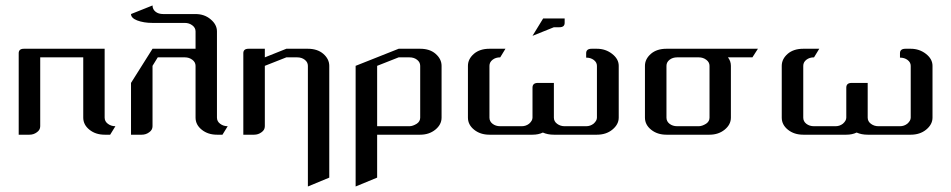

<svg xmlns="http://www.w3.org/2000/svg" viewBox="-20 -489 3453 697"><path d="M47.9 0V-295.9Q47.9 -312 66.9 -312H359.9V-62Q359.9 -48.3 371.6 -39.6Q383.3 -30.8 398.9 -30.8L379.9 0H359.9Q327.1 0 304.7 -18.1Q282.2 -36.1 282.2 -62V-280.8H126V-30.8Q126 -17.1 113.8 -8.8Q102.1 0 86.9 0Z M455.6 0V-188L533.7 -312H689.9V-375Q689.9 -388.2 678.2 -397Q666.5 -405.8 650.9 -405.8H533.7Q501.5 -405.8 477.5 -415Q455.6 -423.8 455.6 -438L533.7 -469.2Q533.7 -455.1 544.9 -446.3Q555.2 -438 572.8 -438H689.9Q722.2 -438 744.6 -418.9Q767.6 -399.9 767.6 -375V-62Q767.6 -48.3 779.3 -39.6Q791 -30.8 806.6 -30.8L787.6 0H767.6Q734.9 0 712.4 -18.1Q689.9 -36.1 689.9 -62V-250Q689.9 -263.2 678.2 -272Q666.5 -280.8 650.9 -280.8H552.7L533.7 -250V-30.8Q533.7 -17.1 521.5 -8.8Q509.8 0 494.6 0Z M863.3 0V-295.9Q863.3 -312 882.3 -312H941.4V-280.8L1019.5 -312H1097.7Q1131.8 -312 1153.3 -293.9Q1175.3 -274.9 1175.3 -250V155.8L1097.7 188V-250Q1097.7 -263.2 1086.4 -272Q1075.2 -280.8 1058.6 -280.8H1019.5L941.4 -250V-30.8Q941.4 -17.1 929.2 -8.8Q917.5 0 902.3 0Z M1271 188V-250L1427.2 -312H1505.4Q1540 -312 1561 -293.9Q1583 -274.9 1583 -250V-62Q1583 -36.6 1560.1 -18.1Q1537.6 0 1505.4 0H1349.1V155.8ZM1349.1 -30.8H1466.3Q1478.5 -30.8 1493.2 -40Q1505.4 -48.3 1505.4 -62V-250Q1505.4 -263.2 1494.1 -272Q1482.9 -280.8 1466.3 -280.8H1427.2L1349.1 -250Z M1913.1 -358.9 1951.7 -421.9H2029.8V-405.8Q2029.8 -390.1 2010.7 -390.1H1990.7ZM1678.7 -62V-250Q1678.7 -274.9 1700.7 -293.9Q1722.2 -312 1756.8 -312H1814.9L1795.9 -280.8Q1779.3 -280.8 1768.1 -272Q1756.8 -263.2 1756.8 -250V-62Q1756.8 -48.3 1768.1 -39.6Q1779.3 -30.8 1795.9 -30.8H1874Q1889.2 -30.8 1900.9 -40Q1913.1 -50.8 1913.1 -62V-170.9Q1913.1 -188 1932.6 -188H1990.7V-62Q1990.7 -48.3 2002.4 -39.6Q2014.2 -30.8 2029.8 -30.8H2107.9Q2123 -30.8 2134.8 -40Q2147 -50.8 2147 -62V-250Q2147 -262.7 2135.3 -271.5Q2124 -279.8 2107.9 -279.8V-295.9Q2107.9 -312 2127.9 -312H2147Q2178.2 -312 2202.1 -293.5Q2226.1 -274.9 2226.1 -250V-62Q2226.1 -37.1 2202.6 -18.1Q2180.2 0 2147 0H1990.7Q1968.3 0 1950.7 -7.8Q1934.6 0 1913.1 0H1756.8Q1723.6 0 1701.2 -18.1Q1678.7 -36.1 1678.7 -62Z M2321.3 -62V-250Q2321.3 -274.9 2343.3 -293.9Q2364.7 -312 2399.4 -312H2731.4L2711.4 -280.8H2622.6Q2633.3 -267.1 2633.3 -250V-62Q2633.3 -36.6 2610.4 -18.1Q2587.9 0 2555.7 0H2399.4Q2366.2 0 2343.8 -18.1Q2321.3 -36.1 2321.3 -62ZM2399.4 -62Q2399.4 -48.3 2410.6 -39.6Q2421.9 -30.8 2438.5 -30.8H2516.6Q2528.8 -30.8 2543.5 -40Q2555.7 -48.3 2555.7 -62V-250Q2555.7 -263.2 2543.9 -272Q2532.2 -280.8 2516.6 -280.8H2438.5Q2421.9 -280.8 2410.6 -272Q2399.4 -263.2 2399.4 -250Z M2817.9 -62V-250Q2817.9 -274.9 2839.8 -293.9Q2861.3 -312 2896 -312H2954.1L2935.1 -280.8Q2918.5 -280.8 2907.2 -272Q2896 -263.2 2896 -250V-62Q2896 -48.3 2907.2 -39.6Q2918.5 -30.8 2935.1 -30.8H3013.2Q3028.3 -30.8 3040 -40Q3052.2 -50.8 3052.2 -62V-170.9Q3052.2 -188 3071.8 -188H3129.9V-62Q3129.9 -48.3 3141.6 -39.6Q3153.3 -30.8 3168.9 -30.8H3247.1Q3262.2 -30.8 3273.9 -40Q3286.1 -50.8 3286.1 -62V-250Q3286.1 -262.7 3274.4 -271.5Q3263.2 -279.8 3247.1 -279.8V-295.9Q3247.1 -312 3267.1 -312H3286.1Q3317.4 -312 3341.3 -293.5Q3365.2 -274.9 3365.2 -250V-62Q3365.2 -37.1 3341.8 -18.1Q3319.3 0 3286.1 0H3129.9Q3107.4 0 3089.8 -7.8Q3073.7 0 3052.2 0H2896Q2862.8 0 2840.3 -18.1Q2817.9 -36.1 2817.9 -62Z"/></svg>

Font: Hhenum
Style: Regular
Weight: 400
Designer: T. Christopher White
Version: Version 1.0